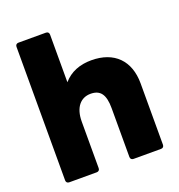

<svg xmlns="http://www.w3.org/2000/svg" viewBox="-147 -911 1000 1075"><g transform="rotate(-20 353.5 -374.0)"><path d="M82 42H246C257 42 264 35 264 24V-253C264 -339 305 -383 363 -383C421 -383 447 -349 447 -267V24C447 35 454 42 465 42H629C640 42 647 35 647 24V-342C647 -477 568 -558 431 -558C363 -558 305 -536 264 -488V-772C264 -783 257 -790 246 -790H82C71 -790 64 -783 64 -772V24C64 35 71 42 82 42Z"/></g></svg>

Font: LINE Seed JP_OTF ExtraBold
Style: Regular
Weight: 800
Designer: LY Corporation & Fontrix & Fontworks
Version: Version 1.013